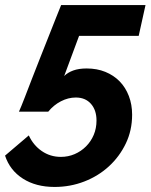

<svg xmlns="http://www.w3.org/2000/svg" viewBox="-25 -730 596 760"><path d="M191 10Q117 10 65.5 -23Q14 -56 -5 -114L89 -194Q107 -155 140.5 -132Q174 -109 216 -109Q245 -109 270.5 -120Q296 -131 315.5 -150.5Q335 -170 346 -196Q357 -222 357 -253Q357 -294 335 -319Q313 -344 275 -344Q245 -344 216 -329Q187 -314 166 -288H50Q59 -308 72.5 -343Q86 -378 102 -419.5Q118 -461 135.5 -505Q153 -549 169 -589.5Q185 -630 197.5 -661.5Q210 -693 217 -710H551L524 -588H288L229 -429Q243 -443 265 -451Q287 -459 318 -459Q359 -459 392 -445.5Q425 -432 448.5 -408Q472 -384 485 -350Q498 -316 498 -276Q498 -214 473 -162Q448 -110 406 -71.5Q364 -33 308.5 -11.5Q253 10 191 10Z"/></svg>

Font: PTCRaleway
Style: Bold Italic
Weight: 700
Italic angle: -12°
Designer: Matt McInerney, Pablo Impallari, Rodrigo Fuenzalida
Foundry: Matt McInerney, Pablo Impallari, Rodrigo Fuenzalida
Version: Version 3.000g; ttfautohint (v1.5) -l 8 -r 28 -G 28 -x 14 -D